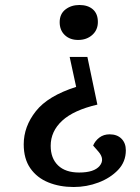

<svg xmlns="http://www.w3.org/2000/svg" viewBox="-20 -541 561 769"><path d="M370 -122Q275 -100 229 -57.5Q183 -15 183 43Q183 93 212.5 121.5Q242 150 297 150Q357 150 379 123.5Q401 97 374 66L353 42Q361 23 378 10Q395 -3 419 -3Q449 -3 466.5 14.5Q484 32 484 61Q484 107 453 139.5Q422 172 374.5 190Q327 208 275 208Q219 208 173.5 189.5Q128 171 101.5 133Q75 95 75 37Q75 -34 123.5 -95.5Q172 -157 285 -193L259 -313H330ZM372 -453Q372 -421 349.5 -401Q327 -381 293 -381Q260 -381 239.5 -400.5Q219 -420 219 -452Q219 -485 242 -503Q265 -521 298 -521Q332 -521 352 -503.5Q372 -486 372 -453Z"/></svg>

Font: Literata 12pt Medium
Style: Italic
Weight: 500
Italic angle: -2°
Designer: Latin by Veronika Burian and Jose Scaglione. Greek by Irene Vlachou. Cyrillic by Vera Evstafieva
Foundry: TypeTogether
Version: Version 3.002